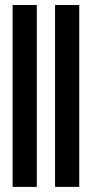

<svg xmlns="http://www.w3.org/2000/svg" viewBox="-20 -731 359 751"><path d="M124 0H29.3V-711.4H124ZM290 0H195.3V-711.4H290Z"/></svg>

Font: JuniusX
Style: Bold
Weight: 700
Designer: Peter S. Baker
Foundry: Briery Creek Software
Version: Version 1.004